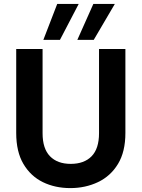

<svg xmlns="http://www.w3.org/2000/svg" viewBox="-20 -951 725 983"><path d="M340 12Q262 12 199.5 -18.5Q137 -49 100 -111.5Q63 -174 63 -270V-700H198V-269Q198 -190 236 -151Q274 -112 342 -112Q411 -112 449 -151Q487 -190 487 -269V-700H622V-270Q622 -174 584 -111.5Q546 -49 481.5 -18.5Q417 12 340 12ZM376 -747 458 -931H568L460 -747ZM202 -747 273 -931H383L287 -747Z"/></svg>

Font: DM Sans
Style: Bold
Weight: 700
Designer: Colophon Foundry, Jonny Pinhorn
Foundry: Colophon Foundry
Version: Version 4.004; ttfautohint (v1.8.4.7-5d5b)